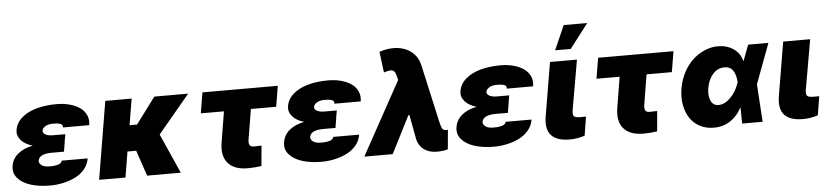

<svg xmlns="http://www.w3.org/2000/svg" viewBox="-46 -1062 5785 1341"><g transform="rotate(-5 2846.5 -391.5)"><path d="M162.3 -278.4Q108.7 -293.7 80.8 -325.8Q52.9 -358 59.7 -397.7Q67.5 -446.7 108.5 -482.2Q149.5 -517.8 212.5 -535.2Q275.6 -552.6 353.7 -552.6Q403.1 -552.6 445 -541.2Q486.9 -529.8 516.5 -509.1Q546.2 -488.3 560.4 -456.5Q574.6 -424.7 568.2 -386.4H383.5Q386.7 -405.2 369.5 -412.1Q352.3 -419 318.2 -419Q283 -419 263 -406.4Q242.9 -393.8 240.1 -377.8Q237.2 -359.7 257.1 -348.9Q277 -338.1 311.1 -338.1H396.3L387.1 -286.9H387.8L376.4 -217.3H291.2Q203.5 -217.3 194.6 -170.5Q192.5 -152.3 210.8 -138Q229 -123.6 267 -123.6Q350.9 -123.6 355.1 -156.2H536.9Q530.5 -114.7 503.6 -82Q476.6 -49.4 437.3 -29.8Q398.1 -10.3 352.8 -0.2Q307.5 9.9 259.9 9.9Q182.2 9.9 123 -8.9Q63.9 -27.7 32.8 -64.3Q1.8 -100.9 9.9 -149.1Q18.1 -199.2 57.5 -232.2Q96.9 -265.3 162.3 -278.4Z M879.3 -545.5 848.7 -361.5H901.3L1038.4 -545.5H1275.6L1052.6 -278.4L1176.1 0H940.3L879.3 -179.7H818.2L788.4 0H603.7L694.6 -545.5Z M1904.1 -545.5 1880 -400.6H1702.8L1667.6 -187.5Q1664.1 -163 1671.3 -150.4Q1678.6 -137.8 1701.7 -137.8Q1734.4 -137.8 1754.3 -139.2L1741.5 2.8Q1691.8 9.9 1644.9 9.9Q1551.1 9.9 1507.1 -40.7Q1463.1 -91.3 1478.7 -186.1L1513.8 -400.6H1351.6L1375.7 -545.5Z M2065.7 -278.4Q2012.1 -293.7 1984.2 -325.8Q1956.3 -358 1963.1 -397.7Q1970.9 -446.7 2011.9 -482.2Q2052.9 -517.8 2115.9 -535.2Q2179 -552.6 2257.1 -552.6Q2306.5 -552.6 2348.4 -541.2Q2390.3 -529.8 2419.9 -509.1Q2449.6 -488.3 2463.8 -456.5Q2478 -424.7 2471.6 -386.4H2286.9Q2290.1 -405.2 2272.9 -412.1Q2255.7 -419 2221.6 -419Q2186.4 -419 2166.4 -406.4Q2146.3 -393.8 2143.5 -377.8Q2140.6 -359.7 2160.5 -348.9Q2180.4 -338.1 2214.5 -338.1H2299.7L2290.5 -286.9H2291.2L2279.8 -217.3H2194.6Q2106.9 -217.3 2098 -170.5Q2095.9 -152.3 2114.2 -138Q2132.5 -123.6 2170.5 -123.6Q2254.3 -123.6 2258.5 -156.2H2440.3Q2433.9 -114.7 2407 -82Q2380 -49.4 2340.7 -29.8Q2301.5 -10.3 2256.2 -0.2Q2210.9 9.9 2163.4 9.9Q2085.6 9.9 2026.5 -8.9Q1967.3 -27.7 1936.3 -64.3Q1905.2 -100.9 1913.4 -149.1Q1921.5 -199.2 1960.9 -232.2Q2000.4 -265.3 2065.7 -278.4Z M2973 9.9Q2918.3 9.9 2882.5 -15.4Q2846.6 -40.8 2834.5 -88.1L2802.2 -261.4H2794.7L2661.9 0H2463.1L2745 -512.8L2739.3 -535.5Q2734.4 -555.8 2729.2 -565.9Q2724.1 -576 2714 -580.8Q2703.8 -585.6 2689.6 -583.5Q2675.4 -581.3 2650.6 -573.9L2632.1 -720.2Q2685.4 -737.2 2728.7 -737.2Q2802.9 -737.2 2852.3 -700.6Q2901.6 -664.1 2916.2 -598L3004.3 -203.1Q3013.8 -160.2 3022.2 -147.5Q3030.5 -134.9 3049 -134.9Q3055.8 -134.9 3061.1 -136.4L3048.3 0Q3037.6 3.9 3015.1 6.9Q2992.5 9.9 2973 9.9Z M3274.5 -278.4Q3220.9 -293.7 3193 -325.8Q3165.1 -358 3171.9 -397.7Q3179.7 -446.7 3220.7 -482.2Q3261.7 -517.8 3324.8 -535.2Q3387.8 -552.6 3465.9 -552.6Q3515.3 -552.6 3557.2 -541.2Q3599.1 -529.8 3628.7 -509.1Q3658.4 -488.3 3672.6 -456.5Q3686.8 -424.7 3680.4 -386.4H3495.7Q3498.9 -405.2 3481.7 -412.1Q3464.5 -419 3430.4 -419Q3395.2 -419 3375.2 -406.4Q3355.1 -393.8 3352.3 -377.8Q3349.4 -359.7 3369.3 -348.9Q3389.2 -338.1 3423.3 -338.1H3508.5L3499.3 -286.9H3500L3488.6 -217.3H3403.4Q3315.7 -217.3 3306.8 -170.5Q3304.7 -152.3 3323 -138Q3341.3 -123.6 3379.3 -123.6Q3463.1 -123.6 3467.3 -156.2H3649.1Q3642.8 -114.7 3615.8 -82Q3588.8 -49.4 3549.5 -29.8Q3510.3 -10.3 3465 -0.2Q3419.7 9.9 3372.2 9.9Q3294.4 9.9 3235.3 -8.9Q3176.1 -27.7 3145.1 -64.3Q3114 -100.9 3122.2 -149.1Q3130.3 -199.2 3169.7 -232.2Q3209.2 -265.3 3274.5 -278.4Z M3812.5 -545.5H4001.4L3940.3 -194.6Q3936.1 -165.1 3945.3 -154.3Q3954.5 -143.5 3985.8 -143.5H4029.8L4008.5 -11.4Q3957.4 5.7 3903.4 5.7Q3722.3 5.7 3748.6 -164.8ZM3855.1 -623.6 3930.4 -794H4095.2L3964.5 -623.6Z M4678.3 -545.5 4654.1 -400.6H4476.9L4441.8 -187.5Q4438.2 -163 4445.5 -150.4Q4452.8 -137.8 4475.9 -137.8Q4508.5 -137.8 4528.4 -139.2L4515.6 2.8Q4465.9 9.9 4419 9.9Q4325.3 9.9 4281.2 -40.7Q4237.2 -91.3 4252.8 -186.1L4288 -400.6H4125.7L4149.9 -545.5Z M4911.9 11.4Q4859.4 11.4 4816.8 -10.5Q4774.1 -32.3 4747.9 -71.2Q4721.6 -110.1 4710.9 -164.1Q4700.3 -218 4711.6 -282.7Q4721.6 -342 4748.6 -392.9Q4775.6 -443.9 4813 -478.5Q4850.5 -513.1 4896.5 -532.8Q4942.5 -552.6 4990.1 -552.6Q5054 -552.6 5100 -520.2Q5146 -487.9 5157.7 -434.7L5160.2 -435L5201.7 -545.5H5343.8L5241.5 -271.3L5238.6 -266L5255.7 0H5112.2L5110.1 -109.7L5106.5 -109.4Q5078.5 -54.3 5028.9 -21.5Q4979.4 11.4 4911.9 11.4ZM5106.2 -291.2Q5102.3 -343.8 5082.7 -372.9Q5063.2 -402 5022.7 -402Q4974.1 -402 4940.9 -364Q4907.7 -326 4897.7 -265.6Q4889.2 -210.9 4905.9 -177.2Q4922.6 -143.5 4958.8 -143.5Q5002.5 -143.5 5042.6 -183.6Q5082.7 -223.7 5100.9 -277Z M5447.4 -545.5H5636.4L5575.3 -194.6Q5571 -165.1 5580.3 -154.3Q5589.5 -143.5 5620.7 -143.5H5664.8L5643.5 -11.4Q5592.3 5.7 5538.4 5.7Q5357.2 5.7 5383.5 -164.8Z"/></g></svg>

Font: Karasuma Gothic
Style: Italic
Weight: 900
Italic angle: -9.39999°
Designer: Rasmus Andersson / Ryoko Nishizuka
Foundry: Genbu
Version: Version 1.00